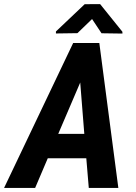

<svg xmlns="http://www.w3.org/2000/svg" viewBox="-63 -922 667 942"><path d="M537.6 -766.1V-757.3L435.1 -758.8L388.7 -828.6L316.9 -759.3L211.4 -757.8V-767.6L352.5 -901.4L428.2 -901.9ZM360.4 -145.5H171.4L109.4 0H-43L295.9 -710.9H424.3L517.6 0H372.6ZM222.7 -265.1H350.6L330.6 -517.1Z"/></svg>

Font: TypoPRO Roboto
Style: Bold Italic
Weight: 700
Italic angle: -12°
Designer: Google
Version: Version 2.136; 2016